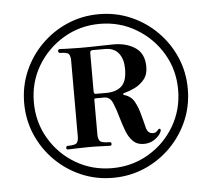

<svg xmlns="http://www.w3.org/2000/svg" viewBox="-46 -782 764 692"><g transform="rotate(-5 336.0 -436.0)"><path d="M336 -140Q275 -140 221.5 -163Q168 -186 127 -227Q86 -268 63 -321.5Q40 -375 40 -436Q40 -497 63 -550.5Q86 -604 127 -645Q168 -686 221.5 -709Q275 -732 336 -732Q397 -732 450.5 -709Q504 -686 545 -645Q586 -604 609 -550.5Q632 -497 632 -436Q632 -375 609 -321.5Q586 -268 545 -227Q504 -186 450.5 -163Q397 -140 336 -140ZM336 -175Q408 -175 467.5 -210Q527 -245 562 -304.5Q597 -364 597 -436Q597 -508 562 -567Q527 -626 467.5 -661.5Q408 -697 336 -697Q264 -697 204.5 -661.5Q145 -626 110 -567Q75 -508 75 -436Q75 -364 110 -304.5Q145 -245 204.5 -210Q264 -175 336 -175ZM457 -252Q433 -252 418 -267Q403 -282 394.5 -304.5Q386 -327 379 -351Q370 -384 360 -407.5Q350 -431 330 -431H299Q293 -431 293 -426V-299Q293 -287 298.5 -278Q304 -269 335 -269Q341 -269 341 -262Q341 -256 335 -256Q329 -256 307 -257Q285 -258 258 -258Q233 -258 211 -257Q189 -256 183 -256Q177 -256 177 -262Q177 -269 183 -269Q212 -269 217 -277.5Q222 -286 222 -297Q222 -298 222 -299V-576Q222 -587 217.5 -596Q213 -605 185 -605Q181 -605 179.5 -608Q178 -611 178 -612Q178 -619 185 -619Q188 -619 210 -618Q232 -617 258 -617Q299 -617 330 -618Q361 -619 379 -619Q426 -619 458 -597.5Q490 -576 490 -528Q490 -500 475.5 -482.5Q461 -465 441.5 -455.5Q422 -446 406 -442Q399 -441 398.5 -438Q398 -435 401 -434Q426 -427 437.5 -406.5Q449 -386 455 -363Q463 -335 468.5 -311.5Q474 -288 493 -288Q493 -288 494 -288Q497 -288 501 -289Q505 -290 511 -297Q512 -298 513 -299Q516 -303 520 -301Q523 -298 521 -292Q520 -290 520 -290Q515 -277 497.5 -264.5Q480 -252 457 -252ZM299 -447H338Q373 -447 393 -464.5Q413 -482 413 -528Q413 -563 396.5 -584Q380 -605 348 -605H303Q300 -605 296.5 -603.5Q293 -602 293 -594V-454Q293 -453 294.5 -450Q296 -447 299 -447Z"/></g></svg>

Font: Zen Old Mincho Black
Style: Regular
Weight: 900
Designer: Yoshimichi Ohira
Foundry: Positype
Version: Version 1.001